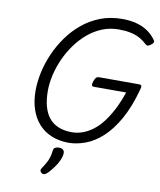

<svg xmlns="http://www.w3.org/2000/svg" viewBox="-128 -1099 1242 1490"><g transform="rotate(10 493.0 -354.0)"><path d="M465 19Q391 18 332 -6.5Q273 -31 231.5 -77Q190 -123 168 -188.5Q146 -254 146 -336Q146 -404 162 -479Q178 -554 210.5 -628.5Q243 -703 290.5 -769.5Q338 -836 401 -888Q464 -940 542 -970Q620 -1000 714 -1000Q775 -1000 825.5 -986.5Q876 -973 915 -946.5Q954 -920 981 -881Q989 -870 984.5 -861.5Q980 -853 966 -842Q953 -832 943 -830.5Q933 -829 920 -841Q895 -865 864 -881.5Q833 -898 793 -906.5Q753 -915 700 -915Q631 -915 570.5 -890.5Q510 -866 459 -823Q408 -780 367.5 -724Q327 -668 298.5 -604.5Q270 -541 255 -476Q240 -411 240 -351Q240 -282 254.5 -228.5Q269 -175 298.5 -139Q328 -103 373 -84.5Q418 -66 479 -66Q520 -66 560.5 -80Q601 -94 640 -122.5Q679 -151 714.5 -196Q750 -241 782 -302.5Q814 -364 841 -443H588Q573 -443 570 -452Q567 -461 574 -483Q582 -506 590.5 -514.5Q599 -523 614 -523H929Q944 -523 947.5 -514.5Q951 -506 944 -483Q905 -340 850 -243.5Q795 -147 731 -89Q667 -31 598.5 -6Q530 19 465 19ZM305 288Q293 280 291.5 269Q290 258 299 247Q317 220 329 198Q341 176 348 153Q355 130 358 100Q360 83 371.5 76Q383 69 402 69Q425 69 436 80Q447 91 445 110Q443 135 430 163.5Q417 192 397 219.5Q377 247 354 272Q341 285 329 290Q317 295 305 288Z"/></g></svg>

Font: Playwrite CZ
Style: Regular
Weight: 400
Designer: Veronika Burian, José Scaglione
Foundry: TypeTogether
Version: Version 1.002